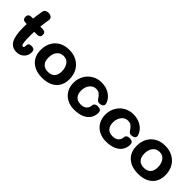

<svg xmlns="http://www.w3.org/2000/svg" viewBox="152 -1609 2551 2551"><g transform="rotate(45 1427.0 -333.5)"><path d="M414 -144Q414 -78 372 -38Q330 2 266 2Q179 2 139 -68.5Q99 -139 99 -292Q99 -338 100 -359Q93 -360 77 -360Q20 -361 20 -415Q20 -443 34.5 -457Q49 -471 86 -470L108 -469Q115 -531 131 -621Q135 -645 153.5 -657.5Q172 -670 201 -670Q235 -670 254 -654Q273 -638 273 -615L272 -607L267 -575Q255 -493 251 -463Q285 -461 303 -461Q354 -460 354 -408Q354 -382 340 -369Q326 -356 293 -356H243Q242 -336 242 -292Q242 -218 245.5 -178.5Q249 -139 256 -125Q263 -111 274 -111Q288 -111 292 -120Q296 -129 296 -152Q296 -199 351 -199Q384 -199 399 -186Q414 -173 414 -144Z M474 -250Q474 -328 507 -389Q540 -450 600.5 -484Q661 -518 743 -518Q826 -518 889 -483Q952 -448 986.5 -385.5Q1021 -323 1021 -243Q1021 -126 948 -61.5Q875 3 750 3Q623 3 548.5 -63.5Q474 -130 474 -250ZM876 -245Q876 -312 843.5 -359.5Q811 -407 748 -407Q689 -407 654 -364Q619 -321 619 -249Q619 -179 653 -143.5Q687 -108 748 -108Q809 -108 842.5 -142.5Q876 -177 876 -245Z M1091 -246Q1091 -321 1125 -382.5Q1159 -444 1219.5 -479.5Q1280 -515 1356 -515Q1437 -515 1500.5 -476Q1564 -437 1588 -375Q1596 -356 1596 -342Q1596 -309 1550 -298Q1537 -295 1526 -295Q1506 -295 1493.5 -305.5Q1481 -316 1466 -340Q1447 -369 1423 -386.5Q1399 -404 1364 -404Q1308 -404 1272 -358.5Q1236 -313 1236 -244Q1236 -181 1268.5 -145.5Q1301 -110 1363 -110Q1422 -110 1450.5 -140.5Q1479 -171 1479 -212Q1479 -228 1495.5 -241.5Q1512 -255 1540 -255Q1574 -255 1591.5 -242Q1609 -229 1609 -196Q1609 -146 1583 -101Q1557 -56 1498.5 -27.5Q1440 1 1347 1Q1273 1 1214.5 -30Q1156 -61 1123.5 -117Q1091 -173 1091 -246Z M1689 -246Q1689 -321 1723 -382.5Q1757 -444 1817.5 -479.5Q1878 -515 1954 -515Q2035 -515 2098.5 -476Q2162 -437 2186 -375Q2194 -356 2194 -342Q2194 -309 2148 -298Q2135 -295 2124 -295Q2104 -295 2091.5 -305.5Q2079 -316 2064 -340Q2045 -369 2021 -386.5Q1997 -404 1962 -404Q1906 -404 1870 -358.5Q1834 -313 1834 -244Q1834 -181 1866.5 -145.5Q1899 -110 1961 -110Q2020 -110 2048.5 -140.5Q2077 -171 2077 -212Q2077 -228 2093.5 -241.5Q2110 -255 2138 -255Q2172 -255 2189.5 -242Q2207 -229 2207 -196Q2207 -146 2181 -101Q2155 -56 2096.5 -27.5Q2038 1 1945 1Q1871 1 1812.5 -30Q1754 -61 1721.5 -117Q1689 -173 1689 -246Z M2277 -250Q2277 -328 2310 -389Q2343 -450 2403.5 -484Q2464 -518 2546 -518Q2629 -518 2692 -483Q2755 -448 2789.5 -385.5Q2824 -323 2824 -243Q2824 -126 2751 -61.5Q2678 3 2553 3Q2426 3 2351.5 -63.5Q2277 -130 2277 -250ZM2679 -245Q2679 -312 2646.5 -359.5Q2614 -407 2551 -407Q2492 -407 2457 -364Q2422 -321 2422 -249Q2422 -179 2456 -143.5Q2490 -108 2551 -108Q2612 -108 2645.5 -142.5Q2679 -177 2679 -245Z"/></g></svg>

Font: Mali
Style: Bold
Weight: 700
Designer: Kitiyaporn Chalermlarp | Katatrad Aksorn Co.,Ltd.
Foundry: Cadson Demak Co.,Ltd.
Version: Version 1.000; ttfautohint (v1.6)